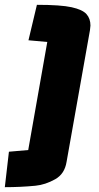

<svg xmlns="http://www.w3.org/2000/svg" viewBox="-25 -700 412 796"><path d="M348 -575 251 -29Q243 21 204 43Q163 66 122 70Q60 76 -5 76L12 -71L92 -78L171 -526Q96 -533 93 -533L128 -680Q227 -680 272 -670Q317 -660 333.5 -641.5Q350 -623 350 -594Q350 -589 348 -575Z"/></svg>

Font: Changa One
Style: Italic
Weight: 400
Italic angle: -12°
Designer: Eduardo Rodriguez Tunni
Foundry: Eduardo Rodriguez Tunni
Version: Version 1.003